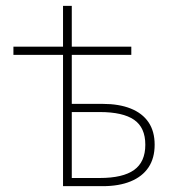

<svg xmlns="http://www.w3.org/2000/svg" viewBox="-20 -638 596 658"><path d="M196 0V-450H26V-478H196V-618H226V-478H430V-450H226V-282H332Q388 -282 428 -266Q468 -250 489 -219Q510 -188 510 -142Q510 -96 489 -64.5Q468 -33 428 -16.5Q388 0 332 0ZM226 -28H322Q401 -28 439.5 -55.5Q478 -83 478 -142Q478 -201 439.5 -227.5Q401 -254 322 -254H226Z"/></svg>

Font: Source Sans 3
Style: Regular
Weight: 200
Designer: Paul D. Hunt
Foundry: Adobe
Version: Version 3.046;hotconv 1.0.118;makeotfexe 2.5.65603